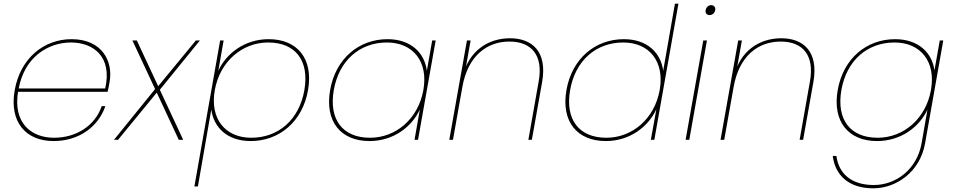

<svg xmlns="http://www.w3.org/2000/svg" viewBox="-20 -760 5186 1044"><path d="M68 -261H565C570 -279 571 -289 576 -315C596 -428 534 -547 369 -547C219 -547 91 -444 60 -270C29 -96 121 7 271 7C411 7 515 -72 553 -183H533C497 -76 394 -11 274 -11C151 -11 48 -90 79 -267L81 -275C112 -451 243 -529 366 -529C486 -529 592 -453 552 -279H72Z M952 0H976L724 -540H700ZM830 -284 600 0H622L837 -262ZM837 -257 1067 -540H1045L830 -279Z M1167 -375 1196 -540H1177L1037 254H1056L1129 -165C1141 -69 1214 7 1343 7C1498 7 1625 -98 1655 -270C1685 -442 1596 -547 1441 -547C1312 -547 1211 -471 1167 -375ZM1635 -270C1607 -109 1494 -11 1346 -11C1205 -11 1120 -114 1148 -270C1176 -426 1297 -529 1438 -529C1586 -529 1663 -431 1635 -270Z M1775 -270C1745 -98 1834 7 1989 7C2118 7 2219 -69 2263 -165L2234 0H2253L2349 -540H2330L2301 -375C2289 -471 2216 -547 2087 -547C1932 -547 1805 -442 1775 -270ZM2282 -270C2254 -114 2133 -11 1992 -11C1844 -11 1767 -109 1795 -270C1823 -431 1936 -529 2084 -529C2225 -529 2310 -426 2282 -270Z M2423 0H2443L2539 -540H2519ZM2853 0H2872L2928 -315C2957 -482 2871 -552 2753 -552C2635 -552 2527 -484 2495 -340L2494 -287C2524 -456 2627 -534 2750 -534C2869 -534 2935 -461 2909 -317Z M3060 -270C3030 -98 3119 7 3274 7C3403 7 3504 -69 3549 -166L3519 0H3538L3669 -740H3650L3586 -375C3574 -471 3501 -547 3372 -547C3217 -547 3090 -442 3060 -270ZM3567 -270C3539 -114 3418 -11 3277 -11C3129 -11 3052 -109 3080 -270C3108 -431 3221 -529 3369 -529C3510 -529 3595 -426 3567 -270Z M3708 0H3728L3824 -540H3804ZM3838 -678C3852 -678 3866 -688 3869 -705C3872 -722 3861 -732 3847 -732C3833 -732 3820 -722 3817 -705C3814 -688 3824 -678 3838 -678Z M3898 0H3918L4014 -540H3994ZM4328 0H4347L4403 -315C4432 -482 4346 -552 4228 -552C4110 -552 4002 -484 3970 -340L3969 -287C3999 -456 4102 -534 4225 -534C4344 -534 4410 -461 4384 -317Z M4847 -547C4692 -547 4565 -442 4535 -270C4505 -98 4594 7 4749 7C4878 7 4979 -69 5023 -164L4991 20C4966 159 4854 246 4731 246C4606 246 4540 181 4528 88H4508C4521 192 4594 264 4728 264C4853 264 4982 176 5010 20L5109 -540H5090L5061 -377C5049 -471 4976 -547 4847 -547ZM5042 -270C5014 -114 4893 -11 4752 -11C4604 -11 4527 -109 4555 -270C4583 -431 4696 -529 4844 -529C4985 -529 5070 -426 5042 -270Z"/></svg>

Font: Poppins Devanagari Thin
Style: Italic
Weight: 100
Italic angle: -10°
Designer: Ninad Kale (Devanagari), Jonny Pinhorn (Latin)
Foundry: Indian Type Foundry
Version: 4.005